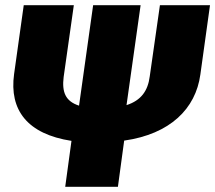

<svg xmlns="http://www.w3.org/2000/svg" viewBox="-20 -716 825 736"><path d="M593 -696 554 -423C547 -368 521 -331 465 -313L519 -696H337L283 -311C230 -328 217 -364 224 -421L263 -696H71L34 -432C15 -294 85 -202 254 -176L230 0H432L456 -177C632 -202 730 -299 748 -430L785 -696Z"/></svg>

Font: Fira Sans Heavy
Style: Italic
Weight: 900
Italic angle: -8°
Designer: bBox Type GmbH & Carrois Corporate GbR & Edenspiekermann AG
Foundry: bBox Type GmbH & Carrois Corporate GbR & Edenspiekermann AG
Version: Version 4.301;PS 004.301;hotconv 1.0.88;makeotf.lib2.5.64775